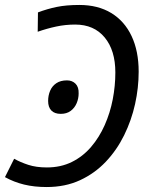

<svg xmlns="http://www.w3.org/2000/svg" viewBox="-32 -744 639 774"><path d="M288 -724Q363 -724 416.5 -691.5Q470 -659 498.5 -598.5Q527 -538 527 -455Q527 -390 512.5 -324.5Q498 -259 468.5 -199Q439 -139 394.5 -92Q350 -45 290.5 -17.5Q231 10 156 10Q106 10 65 0Q24 -10 -12 -30L25 -104Q50 -90 82 -79.5Q114 -69 157 -69Q213 -69 257.5 -91Q302 -113 335 -151.5Q368 -190 390 -239.5Q412 -289 422.5 -343.5Q433 -398 433 -452Q433 -541 390 -593Q347 -645 271 -645Q232 -645 194.5 -637Q157 -629 120 -616L121 -694Q158 -708 196.5 -716Q235 -724 288 -724ZM213 -285Q188 -285 175 -298.5Q162 -312 162 -337Q162 -359 170 -378Q178 -397 195 -408.5Q212 -420 238 -420Q259 -420 272.5 -406.5Q286 -393 285 -367Q285 -347 277 -328Q269 -309 253 -297Q237 -285 213 -285Z"/></svg>

Font: Noto Sans Display
Style: Italic
Weight: 400
Italic angle: -12°
Designer: Monotype Design Team
Foundry: Monotype Imaging Inc.
Version: Version 2.003